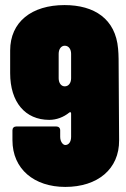

<svg xmlns="http://www.w3.org/2000/svg" viewBox="-20 -728 495 756"><path d="M449 -176 447 -496C447 -510 446 -524 445 -536C435 -654 351 -708 234 -708C105 -708 20 -642 20 -529V-440C20 -326 79 -256 174 -256C203 -256 231 -267 253 -285C257 -288 260 -286 260 -281V-189C260 -170 251 -157 237 -157C228 -157 217 -170 217 -189V-215C217 -224 211 -230 202 -230H44C35 -230 29 -224 29 -215V-176C29 -62 115 8 237 8C364 8 450 -62 449 -176ZM235 -388C221 -388 211 -401 211 -420V-516C211 -535 221 -548 235 -548C250 -548 260 -535 260 -516V-420C260 -401 250 -388 235 -388Z"/></svg>

Font: Barlow Condensed Black
Style: Regular
Weight: 900
Width: 3
Designer: Jeremy Tribby
Foundry: Tribby Type
Version: Version 1.422;hotconv 1.0.109;makeotfexe 2.5.65596